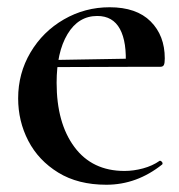

<svg xmlns="http://www.w3.org/2000/svg" viewBox="-20 -497 493 529"><path d="M30 -226Q30 -295 64 -352.5Q98 -410 156 -443.5Q214 -477 282 -477Q356 -477 395 -438Q434 -399 434 -336Q434 -323 431.5 -318Q429 -313 422 -313H326Q330 -381 310.5 -417Q291 -453 248 -453Q196 -453 166 -403Q136 -353 136 -269Q136 -158 185 -92Q234 -26 323 -26Q348 -26 374 -33Q400 -40 420 -54H421Q424 -54 426.5 -50.5Q429 -47 427 -44Q357 12 273 12Q195 12 140.5 -21.5Q86 -55 58 -109Q30 -163 30 -226ZM84 -331 373 -336V-313L85 -312Z"/></svg>

Font: Cormorant Unicase
Style: Bold
Weight: 700
Designer: Christian Thalmann (Catharsis Fonts)
Foundry: Catharsis Fonts
Version: Version 4.000